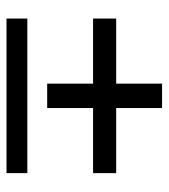

<svg xmlns="http://www.w3.org/2000/svg" viewBox="16 -534 518 590"><g transform="rotate(90 275.0 -239.0)"><path d="M37 0V-64H512V0ZM237 -125V-478H312V-125ZM37 -266V-337H512V-266Z"/></g></svg>

Font: DM Sans 10pt
Style: Regular
Weight: 400
Version: Version 4.004;gftools[0.9.30]